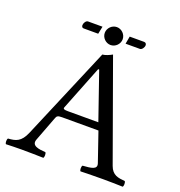

<svg xmlns="http://www.w3.org/2000/svg" viewBox="-143 -926 981 1048"><g transform="rotate(20 347.5 -402.0)"><path d="M441 -781 433 -737H516C528 -737 539 -754 539 -766C539 -773 535 -781 525 -781ZM274 -737 283 -781H199C187 -781 177 -763 177 -752C177 -745 180 -737 189 -737ZM263 -283C241 -283 234 -286 237.8 -296.3L340 -555H346L440 -283ZM155 -79 210 -224C215 -237 221 -241 245 -241H456L514 -72C525.8 -37.5 487.6 -34.4 440 -31C434 -25 434 -4 440 2C477 1 532 0 571 0C612 0 650 1 685 2C691 -4 691 -25 685 -31C646.2 -34.5 612.4 -37.8 595 -86L389 -658C374 -649 347 -638 334 -638L107 -102C81 -40 50.5 -34 7 -31C1 -25 1 -4 7 2C33 1 65.7 0 96 0C137 0 187 1 224 2C230 -4 230 -25 224 -31C186.4 -33.6 139.4 -37.9 155 -79ZM306 -754C306 -726 330 -702 358 -702C386 -702 410 -726 410 -754C410 -782 386 -806 358 -806C330 -806 306 -782 306 -754Z"/></g></svg>

Font: Libertinus Math
Style: Regular
Weight: 400
Designer: Philipp H. Poll
Foundry: Khaled Hosny
Version: Version 6.2